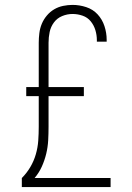

<svg xmlns="http://www.w3.org/2000/svg" viewBox="-20 -763 540 783"><path d="M69 0V-37Q89 -57 103.5 -81.5Q118 -106 126 -133.5Q134 -161 136 -189.5Q138 -218 138 -246V-371H87V-408H138V-589Q138 -608 140.5 -628Q143 -648 150.5 -666Q158 -684 171 -699.5Q184 -715 201 -725Q218 -735 237.5 -739Q257 -743 276 -743Q304 -743 331.5 -734Q359 -725 378 -704.5Q397 -684 406 -656.5Q415 -629 415 -601Q415 -599 415 -597Q415 -595 415 -593H375Q375 -595 375 -596.5Q375 -598 375 -599Q375 -620 369 -640Q363 -660 350 -676Q337 -692 317 -699Q297 -706 276 -706Q254 -706 233.5 -697.5Q213 -689 200 -671.5Q187 -654 182.5 -632.5Q178 -611 178 -589V-408H322V-371H178V-246Q178 -218 176.5 -190.5Q175 -163 168.5 -136Q162 -109 150.5 -83.5Q139 -58 121 -37H431V0Z"/></svg>

Font: Zed Sans Extralight
Style: Regular
Weight: 200
Designer: Belleve Invis
Foundry: Belleve Invis
Version: Version 1.0.0; ttfautohint (v1.8.4)